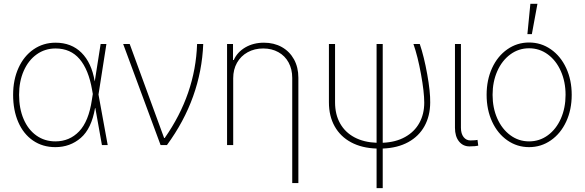

<svg xmlns="http://www.w3.org/2000/svg" viewBox="-20 -761 3067 1007"><path d="M48.8 -263.7Q48.8 -342.8 77.1 -405Q105.5 -467.3 156.2 -502.2Q207 -537.1 271.5 -537.1Q354.5 -537.1 407.5 -484.4Q460.4 -431.6 476.6 -335H477.1L507.8 -530.3H538.1L496.6 -265.1L544.9 0H514.6L480 -194.3H478.5Q460 -86.4 403.8 -37.8Q347.7 10.7 270.5 10.7Q203.6 10.7 153.3 -23.7Q103 -58.1 75.9 -120.4Q48.8 -182.6 48.8 -263.7ZM270.5 -19.5Q344.7 -19.5 395 -72Q445.3 -124.5 461.9 -237.3L466.8 -268.1L462.9 -290Q444.8 -395.5 397.5 -451.2Q350.1 -506.8 271.5 -506.8Q215.8 -506.8 172.4 -475.8Q128.9 -444.8 104.5 -389.4Q80.1 -334 80.1 -263.7Q80.1 -191.9 103.8 -136.5Q127.4 -81.1 170.7 -50.3Q213.9 -19.5 270.5 -19.5Z M626 -530.3H660.2L840.8 -37.1H843.8Q1004.9 -267.1 1013.7 -530.3H1045.9Q1040.5 -389.2 992.9 -255.9Q945.3 -122.6 855.5 0H822.3Z M1203.1 0H1170.9V-530.3H1202.1V-446.3H1206.1Q1224.6 -487.8 1266.8 -512.5Q1309.1 -537.1 1364.3 -537.1Q1417 -537.1 1458 -514.2Q1499 -491.2 1522 -449.5Q1544.9 -407.7 1544.9 -353.5V199.2H1512.7V-352.5Q1512.7 -397.9 1493.7 -433.1Q1474.6 -468.3 1439.9 -487.5Q1405.3 -506.8 1360.4 -506.8Q1314.9 -506.8 1279.1 -487.1Q1243.2 -467.3 1223.1 -431.9Q1203.1 -396.5 1203.1 -350.6Z M1737.3 -530.3V-224.6Q1737.3 -160.6 1763.9 -113.5Q1790.5 -66.4 1839.6 -40.5Q1888.7 -14.6 1955.1 -12.2V-530.3H1987.3V-12.2Q2055.7 -15.1 2104.7 -42.5Q2153.8 -69.8 2179.4 -116.2Q2205.1 -162.6 2205.1 -222.7Q2205.1 -277.8 2188.2 -371.1Q2171.4 -464.4 2148.4 -530.3H2181.6Q2204.1 -463.9 2220.7 -371.6Q2237.3 -279.3 2236.3 -222.7Q2235.8 -152.8 2206.5 -99.6Q2177.2 -46.4 2121.3 -15.6Q2065.4 15.1 1987.3 18.1V225.6H1955.1V18.1Q1877.9 15.6 1821.8 -14.4Q1765.6 -44.4 1735.4 -98.1Q1705.1 -151.9 1705.1 -224.6V-530.3Z M2397.5 -530.3V-90.8Q2397.5 -60.1 2411.4 -42.2Q2425.3 -24.4 2447.3 -24.4Q2460.9 -24.4 2471.7 -25.4Q2482.4 -26.4 2484.4 -27.3L2488.3 2.9Q2483.4 4.4 2471.2 5.6Q2459 6.8 2442.4 6.8Q2408.2 6.8 2387.2 -19.5Q2366.2 -45.9 2366.2 -90.8V-530.3Z M2532.2 -263.7Q2532.2 -341.8 2561 -404.3Q2589.8 -466.8 2640.9 -502.4Q2691.9 -538.1 2754.9 -538.1Q2817.9 -538.1 2869.1 -502.4Q2920.4 -466.8 2949.5 -404.1Q2978.5 -341.3 2978.5 -263.7Q2978.5 -185.5 2949.5 -123Q2920.4 -60.5 2869.1 -24.9Q2817.9 10.7 2754.9 10.7Q2691.9 10.7 2640.9 -24.9Q2589.8 -60.5 2561 -123Q2532.2 -185.5 2532.2 -263.7ZM2946.3 -263.7Q2946.3 -332 2921.6 -387.7Q2897 -443.4 2853.3 -475.6Q2809.6 -507.8 2754.9 -507.8Q2700.2 -507.8 2656.5 -475.6Q2612.8 -443.4 2588.1 -387.7Q2563.5 -332 2563.5 -263.7Q2563.5 -195.3 2588.1 -139.6Q2612.8 -84 2656.5 -51.8Q2700.2 -19.5 2754.9 -19.5Q2810.1 -19.5 2853.8 -51.8Q2897.5 -84 2921.9 -139.6Q2946.3 -195.3 2946.3 -263.7ZM2761.7 -741.2H2798.8L2769.5 -582H2746.1Z"/></svg>

Font: Pretendard GOV Thin
Style: Regular
Weight: 100
Designer: Base glyphs from Inter by Rasmus Andersson; Hangeul glyphs from Noto Sans CJK(Source Han Sans) by Jang Soo-young and Kan
Foundry: Kil Hyung-jin
Version: Version 1.309